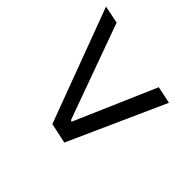

<svg xmlns="http://www.w3.org/2000/svg" viewBox="-112 -777 832 832"><g transform="rotate(-45 304.5 -361.0)"><path d="M608.9 -604.7 592.1 -523 153 -364 151.1 -357.1 523.4 -195.9 507 -117 64.4 -315.7 84.4 -409Z"/></g></svg>

Font: Mona Sans
Style: Italic
Weight: 200
Italic angle: -11.6951°
Designer: Deni Anggara
Foundry: GitHub
Version: Version 2.000